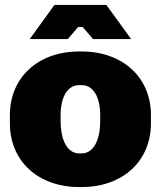

<svg xmlns="http://www.w3.org/2000/svg" viewBox="-20 -742 650 776"><path d="M510 -584 410 -722H200L100 -584H254L296 -633H314L356 -584ZM300 14H310C476 14 590 -91 590 -243V-277C590 -429 476 -534 310 -534H300C134 -534 20 -429 20 -277V-243C20 -91 134 14 300 14ZM300 -122C254 -122 225 -172 225 -254V-275C225 -352 254 -398 300 -398H310C356 -398 385 -352 385 -275V-254C385 -172 356 -122 310 -122Z"/></svg>

Font: Fixel Text Black
Style: Regular
Weight: 900
Width: 4
Designer: AlfaBravo + MacPaw
Foundry: Kyrylo Tkachov, Marchela Mozhyna, Serhii Makarenko, Maria Weinstein, Zakhar Kryvoshyya
Version: Version 1.211